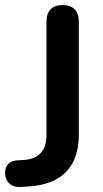

<svg xmlns="http://www.w3.org/2000/svg" viewBox="-34 -733 408 760"><path d="M80 5C210 -3 278 -73 278 -199V-648C278 -690 255 -713 214 -713C173 -713 150 -690 150 -648V-198C150 -137 120 -104 61 -100L31 -98C1 -96 -14 -74 -14 -49C-14 -16 8 9 46 7Z"/></svg>

Font: Nunito
Style: Bold
Weight: 700
Designer: Vernon Adams
Foundry: Vernon Adams
Version: Version 3.602